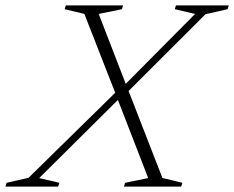

<svg xmlns="http://www.w3.org/2000/svg" viewBox="-82 -690 866 710"><path d="M466 -31.5 354 -320.5 63 -31.5 137.5 -14 133 0H-62L-57.5 -14L23.5 -32.5L344 -347L230 -638.5L157 -656L161.5 -670H373L369 -656L283 -638.5L383 -380L639.5 -638.5L564.5 -656L568.5 -670H764L759.5 -656L678 -637.5L393.5 -353.5L518.5 -32L592.5 -14L588 0H376.5L380.5 -14Z"/></svg>

Font: Newsreader Text Light
Style: Italic
Weight: 300
Italic angle: -17°
Designer: Hugues Gentile
Foundry: Production Type
Version: Version 1.001